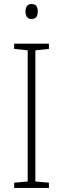

<svg xmlns="http://www.w3.org/2000/svg" viewBox="-20 -930 312 950"><path d="M222 0H50V-26L117 -32V-681L50 -688V-714H222V-688L155 -681V-32L222 -26ZM136 -910Q154 -910 160.5 -899.5Q167 -889 167 -873Q167 -857 160 -846.5Q153 -836 136 -836Q120 -836 113 -846.5Q106 -857 106 -873Q106 -889 113 -899.5Q120 -910 136 -910Z"/></svg>

Font: Noto Sans Sinhala UI SemiCondensed ExtraLight
Style: Regular
Weight: 200
Width: 4
Designer: Jelle Bosma - Monotype Design Team
Foundry: Monotype Imaging Inc.
Version: Version 2.006; ttfautohint (v1.8.4.7-5d5b)